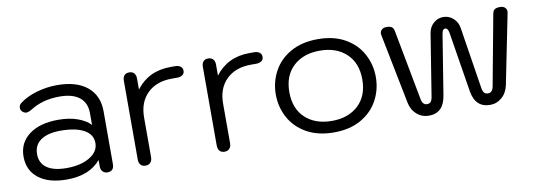

<svg xmlns="http://www.w3.org/2000/svg" viewBox="-46 -762 2886 1034"><g transform="rotate(-10 1397.0 -245.0)"><path d="M44 -152Q44 -227 102.5 -271Q161 -315 262 -315Q321 -315 366.5 -299Q412 -283 437 -256V-320Q437 -377 399.5 -407Q362 -437 290 -437Q197 -437 129 -393Q112 -383 101 -383Q91 -383 81 -391Q70 -400 70 -414Q70 -429 83 -439Q119 -467 174.5 -483.5Q230 -500 288 -500Q394 -500 452.5 -452Q511 -404 511 -317V-29Q511 10 475 10Q459 10 449 -0.5Q439 -11 439 -28V-64Q377 10 253 10Q155 10 99.5 -33Q44 -76 44 -152ZM438 -157Q438 -204 392.5 -229.5Q347 -255 264 -255Q194 -255 156 -228.5Q118 -202 118 -152Q118 -103 155 -77Q192 -51 262 -51Q340 -51 389 -80.5Q438 -110 438 -157Z M647 -30V-460Q647 -479 656 -489.5Q665 -500 683 -500Q700 -500 709.5 -489.5Q719 -479 719 -460V-400Q787 -490 907 -490H932Q951 -490 962 -481.5Q973 -473 973 -458Q973 -443 962 -435Q951 -427 932 -427H904Q819 -427 769.5 -378.5Q720 -330 720 -247V-30Q720 -12 710.5 -1Q701 10 683 10Q666 10 656.5 -0.5Q647 -11 647 -30Z M1079 -30V-460Q1079 -479 1088 -489.5Q1097 -500 1115 -500Q1132 -500 1141.5 -489.5Q1151 -479 1151 -460V-400Q1219 -490 1339 -490H1364Q1383 -490 1394 -481.5Q1405 -473 1405 -458Q1405 -443 1394 -435Q1383 -427 1364 -427H1336Q1251 -427 1201.5 -378.5Q1152 -330 1152 -247V-30Q1152 -12 1142.5 -1Q1133 10 1115 10Q1098 10 1088.5 -0.5Q1079 -11 1079 -30Z M1440 -245Q1440 -313 1471.5 -371.5Q1503 -430 1565 -465Q1627 -500 1714 -500Q1801 -500 1862.5 -465Q1924 -430 1955.5 -371.5Q1987 -313 1987 -245Q1987 -177 1955.5 -118.5Q1924 -60 1862.5 -25Q1801 10 1714 10Q1627 10 1565 -25Q1503 -60 1471.5 -118.5Q1440 -177 1440 -245ZM1913 -245Q1913 -335 1858.5 -386Q1804 -437 1714 -437Q1623 -437 1568.5 -386Q1514 -335 1514 -245Q1514 -155 1568.5 -104Q1623 -53 1714 -53Q1804 -53 1858.5 -104Q1913 -155 1913 -245Z M2131 -80 2055 -463Q2052 -479 2062 -489.5Q2072 -500 2089 -500Q2109 -500 2118.5 -493.5Q2128 -487 2131 -470L2203 -88Q2209 -53 2233 -53Q2247 -53 2254 -61Q2261 -69 2264 -88L2318 -425Q2323 -458 2346 -479Q2369 -500 2400 -500Q2431 -500 2454.5 -479Q2478 -458 2483 -425L2536 -88Q2539 -69 2546.5 -61Q2554 -53 2568 -53Q2592 -53 2598 -88L2669 -470Q2672 -487 2681.5 -493.5Q2691 -500 2711 -500Q2730 -500 2739.5 -489Q2749 -478 2746 -463L2669 -80Q2660 -38 2632 -14Q2604 10 2568 10Q2487 10 2472 -82L2419 -411Q2414 -437 2400 -437Q2385 -437 2381 -411L2328 -82Q2313 10 2233 10Q2195 10 2167 -14.5Q2139 -39 2131 -80Z"/></g></svg>

Font: Kodchasan
Style: Regular
Weight: 400
Version: Version 1.000; ttfautohint (v1.6)